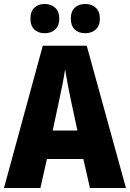

<svg xmlns="http://www.w3.org/2000/svg" viewBox="-20 -945 653 965"><path d="M432 0 399 -146H216L183 0H0L195 -715H416L613 0ZM336 -443Q329 -477 320.5 -521Q312 -565 307 -597Q303 -566 294.5 -523.5Q286 -481 278 -444L245 -289H369ZM133 -851Q133 -888 153 -906.5Q173 -925 204 -925Q237 -925 257.5 -906Q278 -887 278 -851Q278 -816 257.5 -797Q237 -778 204 -778Q173 -778 153 -796.5Q133 -815 133 -851ZM336 -851Q336 -888 356 -906.5Q376 -925 408 -925Q441 -925 461.5 -906Q482 -887 482 -851Q482 -816 461.5 -797Q441 -778 408 -778Q375 -778 355.5 -797Q336 -816 336 -851Z"/></svg>

Font: Noto Sans Bengali Condensed ExtraBold
Style: Regular
Weight: 800
Width: 3
Designer: Joana Ranito - Universal Thirst; Jelle Bosma - Monotype Design Team
Foundry: Universal Thirst ehf.
Version: Version 3.000; ttfautohint (v1.8.4.7-5d5b)